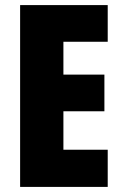

<svg xmlns="http://www.w3.org/2000/svg" viewBox="-20 -734 483 754"><path d="M59 0V-714H403V-570H229V-441H390V-297H229V-146H403V0Z"/></svg>

Font: Noto Sans ExtraCondensed Black
Style: Regular
Weight: 900
Width: 2
Designer: Monotype Design Team
Foundry: Monotype Imaging Inc.
Version: Version 2.013; ttfautohint (v1.8.4.7-5d5b)